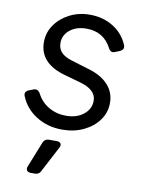

<svg xmlns="http://www.w3.org/2000/svg" viewBox="-88 -609 685 911"><g transform="rotate(10 255.0 -154.0)"><path d="M235 12Q165 12 110.5 -22Q56 -56 33 -113Q24 -134 47 -144L68 -152Q87 -160 100 -140Q120 -100 157.5 -78Q195 -56 242 -56Q293 -56 326 -82.5Q359 -109 359 -149Q359 -202 279 -224L204 -245Q78 -280 78 -382Q78 -428 104 -465.5Q130 -503 174 -525.5Q218 -548 271 -548Q335 -548 384 -517.5Q433 -487 455 -434Q463 -413 440 -403L418 -394Q398 -386 387 -408Q349 -480 267 -480Q218 -480 187 -455Q156 -430 156 -392Q156 -365 172.5 -347Q189 -329 226 -318L312 -292Q372 -274 404.5 -238Q437 -202 437 -152Q437 -106 410.5 -69Q384 -32 338 -10Q292 12 235 12ZM124 240Q111 240 105.5 232Q100 224 105 212L154 89Q162 70 182 70H220Q234 70 239 78.5Q244 87 237 99L172 223Q164 240 144 240Z"/></g></svg>

Font: Pitagon Sans Text
Style: Italic
Weight: 400
Italic angle: -8°
Designer: Travis Tran
Foundry: Pitagon
Version: Version 1.001; ttfautohint (v1.8.4.7-5d5b);gftools[0.9.26]